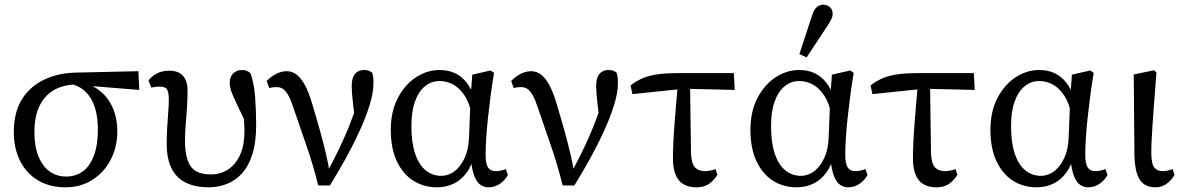

<svg xmlns="http://www.w3.org/2000/svg" viewBox="-20 -787 5051 820"><path d="M260 13Q193 13 143.5 -16Q94 -45 66.5 -98.5Q39 -152 39 -223Q39 -308 74 -363.5Q109 -419 170 -447.5Q231 -476 307 -477L571 -483L575 -403L312 -424L300 -426Q245 -424 206.5 -400Q168 -376 147.5 -332Q127 -288 127 -223Q127 -161 144.5 -118.5Q162 -76 192.5 -54.5Q223 -33 263 -33Q303 -33 333 -54.5Q363 -76 380.5 -121Q398 -166 398 -235Q398 -267 392.5 -298Q387 -329 374 -355.5Q361 -382 338.5 -401.5Q316 -421 281 -429L293 -441Q343 -437 378.5 -417.5Q414 -398 436.5 -369Q459 -340 470 -303.5Q481 -267 481 -228Q481 -159 452.5 -104.5Q424 -50 374 -18.5Q324 13 260 13Z M871 13Q815 13 774.5 -6.5Q734 -26 713 -67Q692 -108 692 -175Q692 -207 694 -241.5Q696 -276 698.5 -307Q701 -338 701 -361Q701 -389 694.5 -403Q688 -417 662 -417Q653 -417 643.5 -416Q634 -415 626 -413L614 -443Q628 -462 650.5 -473.5Q673 -485 702 -485Q734 -485 751 -472.5Q768 -460 774.5 -441.5Q781 -423 781 -403Q781 -363 778.5 -325.5Q776 -288 773 -253.5Q770 -219 770 -186Q770 -114 793.5 -78Q817 -42 881 -42Q922 -42 954.5 -63.5Q987 -85 1005.5 -126Q1024 -167 1024 -225Q1024 -243 1022.5 -264.5Q1021 -286 1019 -314H1037V-247Q1006 -312 989.5 -346.5Q973 -381 967 -399.5Q961 -418 961 -433Q961 -459 976 -473.5Q991 -488 1013 -488Q1025 -488 1034 -484.5Q1043 -481 1050 -474Q1065 -431 1069.5 -373.5Q1074 -316 1074 -253Q1074 -180 1058 -129Q1042 -78 1014 -47Q986 -16 949 -1.5Q912 13 871 13Z M1339 5Q1317 -84 1289 -164.5Q1261 -245 1232 -330Q1222 -361 1211.5 -379.5Q1201 -398 1189.5 -406.5Q1178 -415 1162 -415Q1152 -415 1144.5 -414Q1137 -413 1130 -411L1119 -441Q1131 -454 1145.5 -463.5Q1160 -473 1175 -478Q1190 -483 1204 -483Q1227 -483 1246 -469Q1265 -455 1282 -424Q1299 -393 1314 -341Q1332 -282 1346.5 -229.5Q1361 -177 1372 -130.5Q1383 -84 1389 -42H1373L1379 -55Q1401 -96 1418.5 -131.5Q1436 -167 1451 -201Q1466 -235 1479.5 -270.5Q1493 -306 1508 -347L1498 -262Q1492 -307 1488.5 -336.5Q1485 -366 1483.5 -386Q1482 -406 1482 -420Q1482 -454 1496 -471Q1510 -488 1534 -488Q1549 -488 1556.5 -484.5Q1564 -481 1570 -476Q1572 -468 1573.5 -458.5Q1575 -449 1575 -432Q1575 -391 1558.5 -338Q1542 -285 1515 -226Q1488 -167 1455 -107.5Q1422 -48 1389 5Z M1846 13Q1791 13 1746.5 -14.5Q1702 -42 1675.5 -97Q1649 -152 1649 -232Q1649 -312 1679.5 -369.5Q1710 -427 1757.5 -457.5Q1805 -488 1857 -488Q1893 -488 1922 -475Q1951 -462 1973.5 -433.5Q1996 -405 2010 -357H2030L1996 -292Q1986 -346 1964 -379Q1942 -412 1914.5 -426.5Q1887 -441 1858 -441Q1823 -441 1795.5 -419Q1768 -397 1752.5 -354Q1737 -311 1737 -249Q1737 -178 1753 -130.5Q1769 -83 1798 -59.5Q1827 -36 1865 -36Q1895 -36 1921 -55.5Q1947 -75 1964 -111.5Q1981 -148 1983 -198L1990 -375L1997 -468L2075 -486L2090 -476Q2082 -429 2075.5 -379.5Q2069 -330 2064 -283.5Q2059 -237 2056.5 -196.5Q2054 -156 2054 -127Q2054 -87 2064.5 -71.5Q2075 -56 2098 -56Q2108 -56 2119 -58.5Q2130 -61 2140 -65L2149 -40Q2137 -17 2115 -2Q2093 13 2067 13Q2046 13 2029.5 0.5Q2013 -12 2002.5 -44.5Q1992 -77 1989 -136L2008 -135Q1997 -83 1973.5 -50.5Q1950 -18 1917.5 -2.5Q1885 13 1846 13Z M2383 5Q2361 -84 2333 -164.5Q2305 -245 2276 -330Q2266 -361 2255.5 -379.5Q2245 -398 2233.5 -406.5Q2222 -415 2206 -415Q2196 -415 2188.5 -414Q2181 -413 2174 -411L2163 -441Q2175 -454 2189.5 -463.5Q2204 -473 2219 -478Q2234 -483 2248 -483Q2271 -483 2290 -469Q2309 -455 2326 -424Q2343 -393 2358 -341Q2376 -282 2390.5 -229.5Q2405 -177 2416 -130.5Q2427 -84 2433 -42H2417L2423 -55Q2445 -96 2462.5 -131.5Q2480 -167 2495 -201Q2510 -235 2523.5 -270.5Q2537 -306 2552 -347L2542 -262Q2536 -307 2532.5 -336.5Q2529 -366 2527.5 -386Q2526 -406 2526 -420Q2526 -454 2540 -471Q2554 -488 2578 -488Q2593 -488 2600.5 -484.5Q2608 -481 2614 -476Q2616 -468 2617.5 -458.5Q2619 -449 2619 -432Q2619 -391 2602.5 -338Q2586 -285 2559 -226Q2532 -167 2499 -107.5Q2466 -48 2433 5Z M2681 -385 2673 -422Q2700 -443 2728.5 -454.5Q2757 -466 2795 -470.5Q2833 -475 2885 -475H3114L3118 -403L2900 -408ZM2955 13Q2921 13 2898.5 -0.5Q2876 -14 2865 -41.5Q2854 -69 2854 -110Q2854 -144 2856 -184Q2858 -224 2861.5 -267Q2865 -310 2868.5 -354Q2872 -398 2876 -440H2927L2931 -140Q2932 -90 2947.5 -73Q2963 -56 2992 -56Q3002 -56 3014 -58.5Q3026 -61 3036 -65L3044 -40Q3026 -13 3005.5 0Q2985 13 2955 13Z M3382 13Q3327 13 3282.5 -14.5Q3238 -42 3211.5 -97Q3185 -152 3185 -232Q3185 -312 3215.5 -369.5Q3246 -427 3293.5 -457.5Q3341 -488 3393 -488Q3429 -488 3458 -475Q3487 -462 3509.5 -433.5Q3532 -405 3546 -357H3566L3532 -292Q3522 -346 3500 -379Q3478 -412 3450.5 -426.5Q3423 -441 3394 -441Q3359 -441 3331.5 -419Q3304 -397 3288.5 -354Q3273 -311 3273 -249Q3273 -178 3289 -130.5Q3305 -83 3334 -59.5Q3363 -36 3401 -36Q3431 -36 3457 -55.5Q3483 -75 3500 -111.5Q3517 -148 3519 -198L3526 -375L3533 -468L3611 -486L3626 -476Q3618 -429 3611.5 -379.5Q3605 -330 3600 -283.5Q3595 -237 3592.5 -196.5Q3590 -156 3590 -127Q3590 -87 3600.5 -71.5Q3611 -56 3634 -56Q3644 -56 3655 -58.5Q3666 -61 3676 -65L3685 -40Q3673 -17 3651 -2Q3629 13 3603 13Q3582 13 3565.5 0.5Q3549 -12 3538.5 -44.5Q3528 -77 3525 -136L3544 -135Q3533 -83 3509.5 -50.5Q3486 -18 3453.5 -2.5Q3421 13 3382 13ZM3394 -556 3450 -726Q3458 -749 3470 -758Q3482 -767 3495 -767Q3513 -767 3524.5 -756.5Q3536 -746 3536 -729Q3536 -716 3531 -706Q3526 -696 3514 -677L3425 -542Z M3706 -385 3698 -422Q3725 -443 3753.5 -454.5Q3782 -466 3820 -470.5Q3858 -475 3910 -475H4139L4143 -403L3925 -408ZM3980 13Q3946 13 3923.5 -0.5Q3901 -14 3890 -41.5Q3879 -69 3879 -110Q3879 -144 3881 -184Q3883 -224 3886.5 -267Q3890 -310 3893.5 -354Q3897 -398 3901 -440H3952L3956 -140Q3957 -90 3972.5 -73Q3988 -56 4017 -56Q4027 -56 4039 -58.5Q4051 -61 4061 -65L4069 -40Q4051 -13 4030.5 0Q4010 13 3980 13Z M4407 13Q4352 13 4307.5 -14.5Q4263 -42 4236.5 -97Q4210 -152 4210 -232Q4210 -312 4240.5 -369.5Q4271 -427 4318.5 -457.5Q4366 -488 4418 -488Q4454 -488 4483 -475Q4512 -462 4534.5 -433.5Q4557 -405 4571 -357H4591L4557 -292Q4547 -346 4525 -379Q4503 -412 4475.5 -426.5Q4448 -441 4419 -441Q4384 -441 4356.5 -419Q4329 -397 4313.5 -354Q4298 -311 4298 -249Q4298 -178 4314 -130.5Q4330 -83 4359 -59.5Q4388 -36 4426 -36Q4456 -36 4482 -55.5Q4508 -75 4525 -111.5Q4542 -148 4544 -198L4551 -375L4558 -468L4636 -486L4651 -476Q4643 -429 4636.5 -379.5Q4630 -330 4625 -283.5Q4620 -237 4617.5 -196.5Q4615 -156 4615 -127Q4615 -87 4625.5 -71.5Q4636 -56 4659 -56Q4669 -56 4680 -58.5Q4691 -61 4701 -65L4710 -40Q4698 -17 4676 -2Q4654 13 4628 13Q4607 13 4590.5 0.5Q4574 -12 4563.5 -44.5Q4553 -77 4550 -136L4569 -135Q4558 -83 4534.5 -50.5Q4511 -18 4478.5 -2.5Q4446 13 4407 13Z M4915 13Q4884 13 4864.5 -1.5Q4845 -16 4835.5 -46.5Q4826 -77 4825 -125L4822 -469L4909 -487L4919 -477Q4913 -402 4909 -348.5Q4905 -295 4902.5 -257Q4900 -219 4898.5 -190Q4897 -161 4897 -136Q4897 -88 4909.5 -72Q4922 -56 4945 -56Q4956 -56 4967 -58.5Q4978 -61 4988 -65L4996 -40Q4984 -18 4963 -2.5Q4942 13 4915 13Z"/></svg>

Font: Source Serif 4 Variable
Style: Regular
Weight: 400
Designer: Frank Grießhammer
Foundry: Adobe
Version: Version 4.005;hotconv 1.1.0;makeotfexe 2.6.0